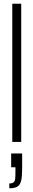

<svg xmlns="http://www.w3.org/2000/svg" viewBox="-20 -763 180 1032"><path d="M46 0V-743H94V0ZM63 157V136H40V62H99V143Q99 187 93.5 209Q88 231 73.5 240Q59 249 30 249V223Q46 223 53 217Q60 211 61.5 199Q63 187 63 157Z"/></svg>

Font: Saira Ultra Condensed Light
Style: Regular
Weight: 300
Width: 1
Designer: Hector Gatti with collaboration of the Omnibus-Type team
Foundry: Omnibus-Type
Version: Version 1.001; ttfautohint (v1.8)